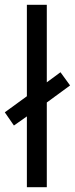

<svg xmlns="http://www.w3.org/2000/svg" viewBox="-37 -780 312 800"><path d="M75 0H158V-353L255 -424L215 -479L158 -437V-760H75V-379L-17 -312L21 -257L75 -295Z"/></svg>

Font: Noto Sans Gurmukhi UI Condensed
Style: Regular
Weight: 400
Width: 3
Designer: Jelle Bosma - Monotype Design Team
Foundry: Monotype Imaging Inc.
Version: Version 2.004